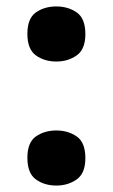

<svg xmlns="http://www.w3.org/2000/svg" viewBox="-20 -567 351 596"><path d="M155 -376Q118 -376 91.5 -395Q65 -414 65 -462Q65 -510 91.5 -528.5Q118 -547 155 -547Q191 -547 218 -528.5Q245 -510 245 -461Q245 -414 218 -395Q191 -376 155 -376ZM155 9Q118 9 91.5 -10Q65 -29 65 -77Q65 -125 91.5 -143.5Q118 -162 155 -162Q191 -162 218 -143.5Q245 -125 245 -76Q245 -29 218 -10Q191 9 155 9Z"/></svg>

Font: Noto Rashi Hebrew ExtraBold
Style: Regular
Weight: 800
Version: Version 1.006